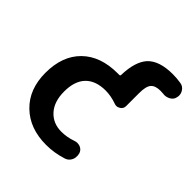

<svg xmlns="http://www.w3.org/2000/svg" viewBox="-202 -905 1035 1035"><g transform="rotate(45 315.5 -387.5)"><path d="M311.5 -10.7Q186.5 -10.7 110.4 -84.5Q34.2 -158.2 34.2 -283.2Q34.2 -412.1 107.9 -484.4Q181.6 -556.6 311.5 -556.6H324.2Q331.1 -556.6 331.1 -564.5Q334 -667 377 -714.8Q422.9 -763.7 525.4 -763.7Q555.7 -763.7 585.9 -758.8Q609.4 -755.9 622.1 -735.4Q630.9 -721.7 630.9 -705.1Q630.9 -699.2 628.9 -691.4Q625 -670.9 605.5 -660.2Q589.8 -651.4 572.3 -651.4Q568.4 -651.4 562.5 -652.3Q552.7 -653.3 542 -653.3Q502 -653.3 485.4 -633.8Q468.8 -614.3 468.8 -563.5V-463.9Q468.8 -444.3 452.1 -433.6Q441.4 -426.8 430.7 -426.8Q423.8 -426.8 416 -429.7Q372.1 -445.3 332 -445.3Q256.8 -445.3 216.8 -404.3Q176.8 -363.3 176.8 -283.2Q176.8 -206.1 216.3 -162.6Q255.9 -119.1 319.3 -119.1Q361.3 -119.1 403.3 -133.8Q413.1 -137.7 422.9 -137.7Q433.6 -137.7 444.3 -133.8Q464.8 -125 470.7 -104.5Q474.6 -88.9 472.2 -74.2Q469.7 -59.6 460 -47.4Q450.2 -35.2 434.6 -30.3Q373 -10.7 311.5 -10.7Z"/></g></svg>

Font: Gen Jyuu Gothic P Bold
Style: Bold
Weight: 700
Designer: [Source Han Sans]
Ryoko NISHIZUKA  (kana & ideographs); Paul D. Hunt (Latin, Greek & Cyrillic); Wenlong ZHANG  (bopomofo
Version: Version 1.002.20150607